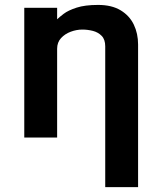

<svg xmlns="http://www.w3.org/2000/svg" viewBox="-20 -556 652 776"><path d="M78.1 -524.4H210.9V-478Q219.2 -486.3 237.5 -500.2Q255.9 -514.2 289.6 -525.1Q323.2 -536.1 376.5 -536.1Q431.6 -536.1 467.5 -514.4Q503.4 -492.7 520.8 -456.5Q538.1 -420.4 538.1 -376V200.2H405.3V-368.7Q405.3 -396.5 390.9 -411.1Q376.5 -425.8 355.2 -431.2Q334 -436.5 313 -436.5Q289.1 -436.5 265.6 -427.7Q242.2 -418.9 226.6 -401.9Q210.9 -384.8 210.9 -358.9V0H78.1Z"/></svg>

Font: Monda
Style: Bold
Weight: 700
Designer: Vernon Adams
Foundry: Vernon Adams
Version: Version 2.100; ttfautohint (v1.8.3)